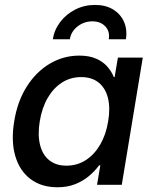

<svg xmlns="http://www.w3.org/2000/svg" viewBox="-20 -769 635 799"><path d="M219.2 10.3Q152.3 10.3 107.2 -23.7Q62 -57.6 43.7 -119.4Q25.4 -181.2 39.1 -264.2Q52.7 -348.1 91.8 -409.4Q130.9 -470.7 187.5 -504.2Q244.1 -537.6 310.1 -537.6Q351.1 -537.6 379.6 -525.1Q408.2 -512.7 426.3 -492.2Q444.3 -471.7 453.6 -448.2H457L470.7 -529.3H574.2L486.8 0H383.8L397.5 -81.1H392.6Q374.5 -56.6 349.6 -35.9Q324.7 -15.1 292.2 -2.4Q259.8 10.3 219.2 10.3ZM256.3 -79.6Q301.3 -79.6 337.2 -102.8Q373 -126 397.2 -167.7Q421.4 -209.5 430.2 -264.6Q439.5 -320.3 429.2 -361.3Q418.9 -402.3 390.6 -425.3Q362.3 -448.2 317.4 -448.2Q273.4 -448.2 238 -425.5Q202.6 -402.8 178.7 -361.8Q154.8 -320.8 145.5 -264.6Q136.2 -208.5 146.5 -166.7Q156.7 -125 184.8 -102.3Q212.9 -79.6 256.3 -79.6ZM375.5 -748.5Q419.9 -748.5 450.9 -729.5Q481.9 -710.4 496.1 -678Q510.3 -645.5 503.9 -605.5H432.6Q438 -638.2 418.2 -659.2Q398.4 -680.2 364.3 -680.2Q330.1 -680.2 303 -659.2Q275.9 -638.2 270.5 -605.5H199.7Q206.1 -645.5 231 -678Q255.9 -710.4 293.5 -729.5Q331.1 -748.5 375.5 -748.5Z"/></svg>

Font: Inter 24pt Medium
Style: Italic
Weight: 500
Italic angle: -9.3988°
Designer: Rasmus Andersson
Foundry: rsms
Version: Version 4.001;git-66647c0bb